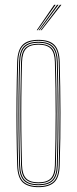

<svg xmlns="http://www.w3.org/2000/svg" viewBox="-20 -770 318 795"><path d="M139.2 5Q95.5 5 74.1 -15Q52.8 -35 51.2 -85Q49.2 -154.5 48.5 -223.4Q47.8 -292.2 48.4 -364.1Q49 -436 51.2 -514Q52.8 -563 73.4 -584Q94 -605 139.2 -605Q184.8 -605 205.2 -584Q225.8 -563 227.2 -514Q230 -410.8 230.4 -305.2Q230.8 -199.8 227.2 -85Q225.8 -35 204.4 -15Q183 5 139.2 5ZM139.2 1Q180.8 1 201.4 -18Q222 -37 223.2 -85.2Q226.8 -202 226.5 -305.8Q226.2 -409.5 223.2 -513.8Q222 -562.2 201.5 -581.6Q181 -601 139.2 -601Q97.8 -601 77.1 -581.6Q56.5 -562.2 55.2 -513.8Q53.2 -444.2 52.5 -375.2Q51.8 -306.2 52.4 -234.6Q53 -163 55.2 -85.2Q56.5 -37 77.1 -18Q97.8 1 139.2 1ZM139.2 -3Q97.8 -3 79.1 -22.1Q60.5 -41.2 59.2 -85.2Q57.2 -159 56.5 -229.2Q55.8 -299.5 56.5 -369.9Q57.2 -440.2 59.2 -513.8Q60.5 -558.5 79.1 -577.8Q97.8 -597 139.2 -597Q180.8 -597 199.4 -577.8Q218 -558.5 219.2 -513.8Q221.2 -444.2 222 -375.2Q222.8 -306.2 222.1 -234.5Q221.5 -162.8 219.2 -85.2Q218 -41.2 199.4 -22.1Q180.8 -3 139.2 -3ZM139.2 -7Q178.8 -7 196.4 -25.1Q214 -43.2 215.2 -85.5Q218.5 -196.2 218.5 -300Q218.5 -403.8 215.2 -513.5Q214 -556 196.4 -574.5Q178.8 -593 139.2 -593Q99.8 -593 82.1 -574.5Q64.5 -556 63.2 -513.5Q61.2 -443.8 60.5 -374.8Q59.8 -305.8 60.4 -234.4Q61 -163 63.2 -85.5Q64.5 -43.2 82.2 -25.1Q100 -7 139.2 -7ZM139.2 -11Q104 -11 86.2 -27.4Q68.5 -43.8 67.2 -85.5Q65.2 -159.5 64.5 -229.8Q63.8 -300 64.5 -370Q65.2 -440 67.2 -513.5Q68.5 -556 86.2 -572.5Q104 -589 139.2 -589Q174.5 -589 192.4 -572.5Q210.2 -556 211.2 -513.5Q214.2 -408.8 214.5 -305.5Q214.8 -202.2 211.2 -85.5Q210.2 -43.8 192.4 -27.4Q174.5 -11 139.2 -11ZM139.2 -15Q174.5 -15 190.4 -31.5Q206.2 -48 207.2 -85.8Q210.5 -197.2 210.5 -299.9Q210.5 -402.5 207.2 -513.5Q206.2 -551.8 190.4 -568.4Q174.5 -585 139.2 -585Q104 -585 88.2 -568.4Q72.5 -551.8 71.2 -513.5Q69.2 -439 68.5 -368.8Q67.8 -298.5 68.5 -228.8Q69.2 -159 71.2 -85.8Q72.5 -48 88.2 -31.5Q104 -15 139.2 -15ZM132.2 -645 204.2 -750H210.2L136.2 -645ZM148.2 -645 228.2 -750H234.2L152.2 -645ZM140.2 -645 216.2 -750H222.2L144.2 -645Z"/></svg>

Font: Big Shoulders Inline Display SC Thin
Style: Regular
Weight: 100
Designer: Patric King
Foundry: XO Type Co
Version: Version 2.002